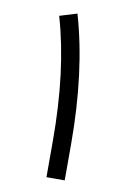

<svg xmlns="http://www.w3.org/2000/svg" viewBox="-74 -668 482 714"><g transform="rotate(10 166.5 -311.5)"><path d="M221.2 -2V-138.7C221.2 -321.3 200.7 -481.9 160.2 -621.1L94.7 -601.1C133.3 -468.8 152.3 -314.9 152.3 -139.2V-2Z"/></g></svg>

Font: Shabnam FD Light
Style: Regular
Weight: 300
Foundry: DejaVu fonts team - Redesigned by Saber Rastikerdar - Based on Vazir font
Version: Version 5.00;October 20, 2019;FontCreator 12.0.0.2547 64-bit